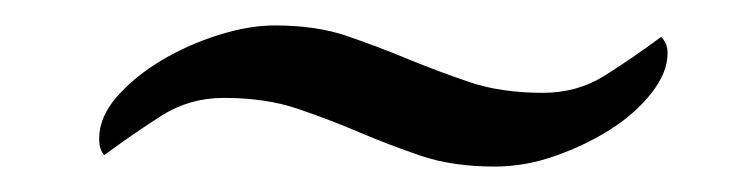

<svg xmlns="http://www.w3.org/2000/svg" viewBox="-20 -380 584 151"><path d="M196 -360Q229 -360 253.5 -351.5Q278 -343 301 -333.5Q324 -324 349 -315.5Q374 -307 407 -307Q434 -307 455.5 -320.5Q477 -334 500 -351Q502 -349 503.5 -346Q505 -343 505 -338Q505 -323 492.5 -307Q480 -291 460.5 -278.5Q441 -266 417 -257.5Q393 -249 369 -249Q336 -249 311 -257.5Q286 -266 262.5 -276Q239 -286 214 -294.5Q189 -303 156 -303Q129 -303 107 -289Q85 -275 62 -258Q58 -262 58 -271Q58 -288 72 -304Q86 -320 107 -332.5Q128 -345 152 -352.5Q176 -360 196 -360Z"/></svg>

Font: Vermiglione SemiBold
Style: Italic
Weight: 600
Italic angle: -11°
Version: Version 1.000